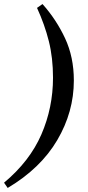

<svg xmlns="http://www.w3.org/2000/svg" viewBox="-28 -733 433 949"><path d="M182 -713Q250 -637 293.5 -544Q337 -451 337 -335Q337 -180 255 -40.5Q173 99 10 196L-8 170Q119 64 176.5 -68.5Q234 -201 234 -349Q234 -447 213.5 -529Q193 -611 155 -694Z"/></svg>

Font: DeepMind Serif Text
Style: Italic
Weight: 400
Italic angle: -12°
Designer: Frank Grießhammer / Modifications: Colophon Foundry
Foundry: Colophon Foundry
Version: Version 5.003; ttfautohint (v1.8.2)